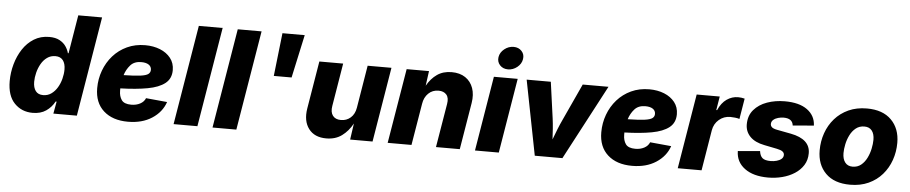

<svg xmlns="http://www.w3.org/2000/svg" viewBox="-44 -1080 6616 1396"><g transform="rotate(5 3264.5 -381.5)"><path d="M215.3 7.8Q134.8 7.8 82 -46.9Q29.3 -101.6 29.3 -208Q29.3 -270.5 46.4 -331.8Q63.5 -393.1 96.2 -442.9Q128.9 -492.7 177.2 -522.7Q225.6 -552.7 288.6 -552.7Q334 -552.7 363.8 -536.6Q393.6 -520.5 410.2 -496.1Q426.8 -471.7 433.1 -446.8H438L484.4 -727.5H658.2L537.6 0H366.2L382.3 -88.9H375Q352.5 -46.4 313 -19.3Q273.4 7.8 215.3 7.8ZM279.8 -127.4Q314 -127.4 339.8 -146Q365.7 -164.6 383.3 -194.1Q400.9 -223.6 409.9 -258.5Q418.9 -293.5 418.9 -326.2Q418.9 -369.1 400.4 -393.3Q381.8 -417.5 345.2 -417.5Q311 -417.5 284.9 -398.9Q258.8 -380.4 241.7 -350.3Q224.6 -320.3 215.8 -285.4Q207 -250.5 207 -218.3Q207 -175.8 225.1 -151.6Q243.2 -127.4 279.8 -127.4Z M911.1 11.7Q798.3 11.7 732.9 -47.4Q667.5 -106.4 667.5 -211.9Q667.5 -279.8 690.2 -341.3Q712.9 -402.8 755.1 -450.7Q797.4 -498.5 856.7 -526.1Q916 -553.7 988.8 -553.7Q1048.8 -553.7 1097.4 -534.2Q1146 -514.6 1174.8 -478Q1203.6 -441.4 1203.6 -390.1Q1203.6 -328.1 1159.7 -293.5Q1115.7 -258.8 1033.4 -243.7Q951.2 -228.5 835 -225.1Q835 -216.3 835 -208Q835 -167.5 853.8 -140.6Q872.6 -113.8 924.3 -113.8Q960.9 -113.8 989 -128.7Q1017.1 -143.6 1027.8 -170.4L1182.6 -155.8Q1157.2 -81.1 1085.7 -34.7Q1014.2 11.7 911.1 11.7ZM850.6 -323.2Q931.2 -324.7 972.9 -330.3Q1014.6 -335.9 1029.8 -347.7Q1044.9 -359.4 1044.9 -378.4Q1044.9 -402.3 1025.4 -415.5Q1005.9 -428.7 970.7 -428.7Q919.4 -428.7 891.4 -396.7Q863.3 -364.7 850.6 -323.2Z M1538.1 -727.5 1417.5 0H1243.7L1364.3 -727.5Z M1822.3 -727.5 1701.7 0H1527.8L1648.4 -727.5Z M1939 -412.6 1974.6 -727.5H2137.2L2068.8 -412.6Z M2357.9 6.8Q2272 6.8 2229.5 -49.6Q2187 -106 2202.1 -198.2L2259.8 -545.9H2433.6L2381.8 -232.4Q2374 -187 2393.1 -161.4Q2412.1 -135.7 2453.1 -135.7Q2494.1 -135.7 2523.7 -161.9Q2553.2 -188 2561 -234.9L2612.3 -545.9H2786.1L2695.8 0H2532.2L2549.3 -118.7Q2518.6 -62 2471.7 -27.6Q2424.8 6.8 2357.9 6.8Z M3030.8 -305.2 2980 0H2806.2L2897 -545.9H3060.1L3045.4 -438Q3075.7 -491.7 3119.6 -522.2Q3163.6 -552.7 3225.6 -552.7Q3285.6 -552.7 3325.7 -525.6Q3365.7 -498.5 3382.6 -450.9Q3399.4 -403.3 3389.2 -341.8L3332.5 0H3158.7L3211.9 -319.3Q3219.7 -364.3 3200 -387.2Q3180.2 -410.2 3142.1 -410.2Q3097.7 -410.2 3067.9 -381.1Q3038.1 -352.1 3030.8 -305.2Z M3443.4 0 3533.7 -545.9H3707.5L3617.2 0ZM3630.4 -608.4Q3593.8 -608.4 3571.5 -632.8Q3549.3 -657.2 3554.7 -691.9Q3560.5 -726.6 3590.8 -750.7Q3621.1 -774.9 3658.2 -774.9Q3694.8 -774.9 3717 -750.7Q3739.3 -726.6 3733.4 -691.9Q3728 -657.2 3697.8 -632.8Q3667.5 -608.4 3630.4 -608.4Z M3879.9 0 3772.9 -545.9H3949.2L3985.8 -281.2Q3990.7 -244.1 3993.4 -206.5Q3996.1 -168.9 3998 -129.4Q4012.7 -168.9 4027.6 -206.5Q4042.5 -244.1 4060.1 -281.2L4182.1 -545.9H4370.1L4081.5 0Z M4590.3 11.7Q4477.5 11.7 4412.1 -47.4Q4346.7 -106.4 4346.7 -211.9Q4346.7 -279.8 4369.4 -341.3Q4392.1 -402.8 4434.3 -450.7Q4476.6 -498.5 4535.9 -526.1Q4595.2 -553.7 4668 -553.7Q4728 -553.7 4776.6 -534.2Q4825.2 -514.6 4854 -478Q4882.8 -441.4 4882.8 -390.1Q4882.8 -328.1 4838.9 -293.5Q4794.9 -258.8 4712.6 -243.7Q4630.4 -228.5 4514.2 -225.1Q4514.2 -216.3 4514.2 -208Q4514.2 -167.5 4533 -140.6Q4551.8 -113.8 4603.5 -113.8Q4640.1 -113.8 4668.2 -128.7Q4696.3 -143.6 4707 -170.4L4861.8 -155.8Q4836.4 -81.1 4764.9 -34.7Q4693.4 11.7 4590.3 11.7ZM4529.8 -323.2Q4610.4 -324.7 4652.1 -330.3Q4693.8 -335.9 4709 -347.7Q4724.1 -359.4 4724.1 -378.4Q4724.1 -402.3 4704.6 -415.5Q4685.1 -428.7 4649.9 -428.7Q4598.6 -428.7 4570.6 -396.7Q4542.5 -364.7 4529.8 -323.2Z M4923.3 0 5013.7 -545.9H5182.1L5165.5 -445.8H5171.4Q5195.3 -500 5233.4 -526.4Q5271.5 -552.7 5315.9 -552.7Q5340.3 -552.7 5363.8 -546.4L5338.9 -396Q5326.7 -400.4 5306.9 -402.6Q5287.1 -404.8 5272 -404.8Q5225.1 -404.8 5189.7 -374.8Q5154.3 -344.7 5146 -296.4L5097.2 0Z M5583 10.3Q5474.6 10.3 5411.9 -36.4Q5349.1 -83 5347.7 -160.6V-162.6L5508.8 -176.3Q5513.2 -142.1 5531 -126.5Q5548.8 -110.8 5591.8 -110.8Q5613.3 -110.8 5634.5 -116.5Q5655.8 -122.1 5669.7 -133.8Q5683.6 -145.5 5683.6 -163.6Q5683.6 -178.2 5671.1 -188Q5658.7 -197.8 5628.9 -203.6L5536.6 -222.2Q5466.8 -235.8 5431.2 -272.5Q5395.5 -309.1 5395.5 -361.8Q5395.5 -425.3 5431.9 -467.8Q5468.3 -510.3 5527.8 -531.5Q5587.4 -552.7 5657.2 -552.7Q5762.7 -552.7 5820.8 -510.3Q5878.9 -467.8 5882.3 -397.5Q5882.3 -397 5882.3 -396.2Q5882.3 -395.5 5882.3 -395L5729 -382.3Q5723.1 -433.6 5658.7 -433.6Q5639.2 -433.6 5618.7 -428Q5598.1 -422.4 5584 -410.2Q5569.8 -397.9 5569.8 -379.4Q5569.8 -366.2 5580.1 -356.4Q5590.3 -346.7 5618.2 -341.3L5720.7 -321.8Q5862.8 -294.4 5862.8 -191.4Q5862.8 -142.1 5839.4 -104.5Q5815.9 -66.9 5776.1 -41.3Q5736.3 -15.6 5686.3 -2.7Q5636.2 10.3 5583 10.3Z M6181.6 10.3Q6065.4 10.3 6002.7 -52.7Q5939.9 -115.7 5939.9 -219.7Q5939.9 -286.1 5960.9 -345.9Q5981.9 -405.8 6022.7 -452.4Q6063.5 -499 6122.3 -525.9Q6181.2 -552.7 6256.3 -552.7Q6372.1 -552.7 6434.8 -489.7Q6497.6 -426.8 6497.6 -322.8Q6497.6 -256.8 6476.6 -196.8Q6455.6 -136.7 6415 -90.1Q6374.5 -43.5 6315.7 -16.6Q6256.8 10.3 6181.6 10.3ZM6188 -122.1Q6224.6 -122.1 6250.2 -143.1Q6275.9 -164.1 6292 -196.8Q6308.1 -229.5 6315.4 -265.1Q6322.8 -300.8 6322.8 -329.6Q6322.8 -372.6 6304 -396.5Q6285.2 -420.4 6249.5 -420.4Q6212.9 -420.4 6187 -399.7Q6161.1 -378.9 6145 -346.7Q6128.9 -314.5 6121.6 -279.1Q6114.3 -243.7 6114.3 -214.8Q6114.3 -171.9 6133.3 -147Q6152.3 -122.1 6188 -122.1Z"/></g></svg>

Font: Inter Extra Bold
Style: Italic
Weight: 800
Italic angle: -9.39999°
Designer: Rasmus Andersson
Foundry: rsms
Version: Version 4.000;git-3c8e0fc